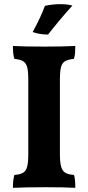

<svg xmlns="http://www.w3.org/2000/svg" viewBox="-20 -900 424 923"><path d="M49 -617Q42 -639 42 -679Q93 -676 195 -676Q282 -676 342 -679Q342 -662 341 -646Q340 -630 335 -617Q307 -614 293 -606Q279 -598 273.5 -578Q268 -558 268 -517V-160Q268 -119 274 -98.5Q280 -78 294 -69.5Q308 -61 336 -59Q342 -38 342 3Q291 0 200 0Q104 0 42 3Q42 -33 49 -59Q77 -61 91 -69.5Q105 -78 110.5 -98.5Q116 -119 116 -160V-517Q116 -558 110.5 -577.5Q105 -597 91.5 -605.5Q78 -614 49 -617ZM137 -746Q175 -815 196 -872Q234 -880 269 -880Q306 -880 328 -873Q267 -806 211 -734Q170 -734 137 -746Z"/></svg>

Font: Vollkorn SC
Style: Bold
Weight: 700
Designer: Friedrich Althausen
Foundry: Friedrich Althausen
Version: Version 4.015